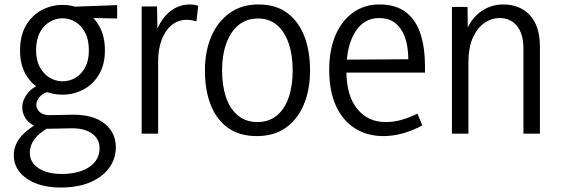

<svg xmlns="http://www.w3.org/2000/svg" viewBox="-20 -600 2530 862"><path d="M379 -374Q379 -422 362 -454Q345 -486 318 -502Q291 -518 260 -518Q231 -518 203.5 -502Q176 -486 159 -454Q142 -422 142 -374Q142 -329 159.5 -297.5Q177 -266 204 -250.5Q231 -235 261 -235Q292 -235 318.5 -250.5Q345 -266 362 -297Q379 -328 379 -374ZM451 -374Q451 -310 424.5 -265.5Q398 -221 354.5 -198Q311 -175 261 -175Q210 -175 166.5 -197.5Q123 -220 96.5 -264.5Q70 -309 70 -373Q70 -440 96.5 -485.5Q123 -531 167 -554.5Q211 -578 261 -578Q312 -578 355 -554Q398 -530 424.5 -484.5Q451 -439 451 -374ZM506 -577V-517L356 -520L261 -568ZM177 -60 206 -31Q161 -8 137.5 21.5Q114 51 114 86Q114 130 153.5 155.5Q193 181 257 181Q334 181 380.5 150Q427 119 427 65Q427 24 393 -0.5Q359 -25 299 -24L202 -22Q163 -21 135.5 -34.5Q108 -48 94 -70Q80 -92 80 -117Q80 -151 105 -182.5Q130 -214 182 -227L200 -189Q171 -181 157 -164Q143 -147 143 -130Q143 -110 159 -96.5Q175 -83 202 -83L305 -85Q398 -86 449 -45.5Q500 -5 500 61Q500 113 470 154Q440 195 384.5 218.5Q329 242 251 242Q190 242 143 224Q96 206 69 173.5Q42 141 42 96Q42 49 77 10Q112 -29 177 -60Z M616 0V-571H685L688 -416H669Q686 -492 729.5 -536Q773 -580 833 -580Q843 -580 852 -578.5Q861 -577 870 -574L862 -504Q839 -511 818 -511Q780 -511 751 -487.5Q722 -464 706 -422Q690 -380 690 -326V0Z M1294 -283Q1294 -353 1276 -405.5Q1258 -458 1223.5 -487.5Q1189 -517 1138 -517Q1087 -517 1051 -487.5Q1015 -458 996 -405Q977 -352 977 -284Q977 -215 995 -162.5Q1013 -110 1049 -81Q1085 -52 1135 -52Q1187 -52 1222.5 -81Q1258 -110 1276 -162.5Q1294 -215 1294 -283ZM1372 -284Q1372 -197 1344 -130.5Q1316 -64 1263 -26.5Q1210 11 1133 11Q1055 11 1003 -26.5Q951 -64 925.5 -130.5Q900 -197 900 -283Q900 -369 928.5 -436Q957 -503 1011 -541.5Q1065 -580 1140 -580Q1219 -580 1270 -541.5Q1321 -503 1346.5 -437Q1372 -371 1372 -284Z M1702 11Q1629 11 1574 -23.5Q1519 -58 1488.5 -124.5Q1458 -191 1458 -287Q1458 -376 1486 -441.5Q1514 -507 1565 -543.5Q1616 -580 1683 -580Q1757 -580 1802.5 -545Q1848 -510 1868 -447.5Q1888 -385 1888 -302V-274H1499L1500 -332L1813 -334Q1813 -369 1806.5 -402Q1800 -435 1784.5 -461.5Q1769 -488 1744.5 -503.5Q1720 -519 1682 -519Q1613 -519 1574 -455.5Q1535 -392 1535 -284Q1535 -171 1583.5 -111.5Q1632 -52 1711 -52Q1747 -52 1781.5 -61.5Q1816 -71 1854 -90L1876 -37Q1832 -13 1787.5 -1Q1743 11 1702 11Z M2330 0V-381Q2330 -448 2301 -483.5Q2272 -519 2223 -519Q2187 -519 2155 -497Q2123 -475 2103 -431Q2083 -387 2083 -320V0H2009V-569H2079L2081 -416H2058Q2080 -500 2128.5 -540Q2177 -580 2239 -580Q2289 -580 2326.5 -558Q2364 -536 2384 -494Q2404 -452 2404 -390V0Z"/></svg>

Font: Yaldevi ExtraLight
Style: Regular
Weight: 400
Version: Version 1.100